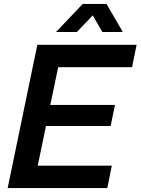

<svg xmlns="http://www.w3.org/2000/svg" viewBox="-20 -957 715 977"><path d="M170 -729H675L652 -615H276L236 -423H565L543 -316H214L172 -114H549L526 0H19ZM401 -937H522L605 -794H501L452 -879L371 -794H265Z"/></svg>

Font: Mona Sans SemiBold
Style: Italic
Weight: 600
Italic angle: -11.7°
Designer: Deni Anggara
Foundry: GitHub
Version: Version 2.000